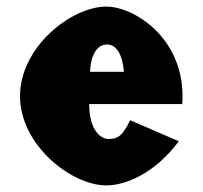

<svg xmlns="http://www.w3.org/2000/svg" viewBox="-20 -548 615 583"><path d="M533 -232C534.2 -238 534.2 -249 534.2 -256C534.2 -436 385.5 -528 302.5 -528C197.4 -528 40.8 -406 40.8 -256C40.8 -107 197.4 15 302.5 15C362.6 15 450.5 -22 523 -119L375.2 -183C352.6 -137 339.4 -126 309.3 -126C285.6 -126 250.8 -153 250.8 -232ZM253.4 -330C255 -377 272.9 -413 305.1 -413C332.5 -413 352 -384 356.3 -330Z"/></svg>

Font: Blink
Style: Wide
Weight: 400
Designer: Mew Too
Foundry: Cannot Into Space Fonts
Version: Version 001.000